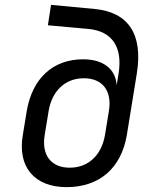

<svg xmlns="http://www.w3.org/2000/svg" viewBox="-20 -760 640 790"><path d="M254 10C389 10 479 -68 502 -205L543 -458C569 -619 508 -710 370 -723L190 -740L177 -656L343 -641C442 -632 485 -566 468 -458L460 -409C456 -476 405 -516 322 -516C198 -516 113 -438 90 -303L74 -205C51 -73 122 10 254 10ZM267 -70C190 -70 150 -122 164 -205L180 -303C194 -386 248 -438 325 -438C402 -438 442 -386 428 -303L412 -205C398 -122 344 -70 267 -70Z"/></svg>

Font: JetBrains Mono
Style: Italic
Weight: 400
Italic angle: -9°
Monospace: yes
Designer: Philipp Nurullin, Konstantin Bulenkov
Foundry: JetBrains
Version: Version 2.305